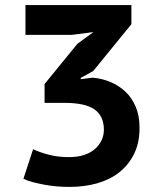

<svg xmlns="http://www.w3.org/2000/svg" viewBox="-20 -720 631 754"><path d="M251 -103Q285 -103 310.5 -111.5Q336 -120 353 -135Q370 -150 379 -169.5Q388 -189 388 -210Q388 -264 351.5 -290Q315 -316 234 -316H155V-390L284 -548L347 -594L261 -583H80V-700H496V-625L346 -441L297 -414V-409L343 -415Q380 -412 413.5 -398Q447 -384 472.5 -360Q498 -336 513 -300.5Q528 -265 528 -218Q528 -159 506.5 -115.5Q485 -72 448 -43Q411 -14 361 0Q311 14 253 14Q229 14 204 12Q179 10 155 5.5Q131 1 109.5 -4.5Q88 -10 72 -18L110 -134Q138 -121 173 -112Q208 -103 251 -103Z"/></svg>

Font: PT Sans Caption
Style: Bold
Weight: 700
Designer: A.Korolkova, O.Umpeleva, V.Yefimov
Foundry: ParaType Ltd
Version: Version 2.003W OFL